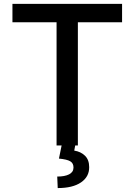

<svg xmlns="http://www.w3.org/2000/svg" viewBox="-20 -747 691 986"><path d="M43.9 -632.8V-727.1H606.9V-632.8H379.9V0H366.2L361.3 26.4Q395 31.7 416.5 52.7Q438 73.7 438 111.3Q438.5 160.6 396 189.7Q353.5 218.8 276.4 218.8L273.9 159.7Q312.5 159.7 334.7 148.4Q356.9 137.2 357.4 114.3Q357.9 91.3 340.8 81.3Q323.7 71.3 282.7 67.4L296.4 0H270.5V-632.8Z"/></svg>

Font: Karasuma Gothic
Style: Regular
Weight: 500
Designer: Rasmus Andersson / Ryoko Nishizuka
Foundry: Genbu
Version: Version 1.00